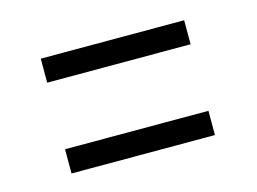

<svg xmlns="http://www.w3.org/2000/svg" viewBox="-50 -537 551 411"><g transform="rotate(-15 226.0 -331.0)"><path d="M382.3 -203.1H64.5V-256.8H382.3ZM382.3 -404.3H64.5V-457.5H382.3Z"/></g></svg>

Font: RobotoCondensed-Light
Style: Light
Weight: 300
Designer: Google
Version: Version 1.200311; 2013